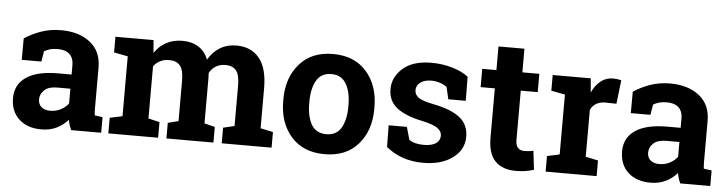

<svg xmlns="http://www.w3.org/2000/svg" viewBox="-43 -848 3970 1047"><g transform="rotate(5 1941.5 -324.0)"><path d="M367.2 0Q361.3 -13.2 356.9 -27.1Q352.5 -41 350.1 -55.2Q324.7 -25.9 288.3 -7.8Q252 10.3 205.1 10.3Q127.4 10.3 81.8 -32Q36.1 -74.2 36.1 -147Q36.1 -221.2 95.7 -261.7Q155.3 -302.2 270.5 -302.2H343.3V-354Q343.3 -392.1 321.3 -413.1Q299.3 -434.1 256.3 -434.1Q231.9 -434.1 212.9 -428.5Q193.8 -422.9 182.1 -415L172.9 -358.4H65.4L65.9 -475.6Q105 -502 155.5 -520Q206.1 -538.1 265.6 -538.1Q363.8 -538.1 425 -490Q486.3 -441.9 486.3 -353V-134.8Q486.3 -122.6 486.6 -111.8Q486.8 -101.1 488.3 -91.3L531.7 -85.4V0ZM243.7 -95.2Q275.9 -95.2 302.2 -109.1Q328.6 -123 343.3 -144V-224.6H270.5Q225.1 -224.6 201.7 -203.4Q178.2 -182.1 178.2 -152.3Q178.2 -125.5 195.6 -110.4Q212.9 -95.2 243.7 -95.2Z M563.5 -442.4V-528.3H772L777.8 -458.5Q803.2 -496.6 841.6 -517.3Q879.9 -538.1 930.2 -538.1Q981 -538.1 1017.1 -515.6Q1053.2 -493.2 1071.8 -447.8Q1096.2 -490.2 1135.3 -514.2Q1174.3 -538.1 1227.1 -538.1Q1305.2 -538.1 1350.3 -484.1Q1395.5 -430.2 1395.5 -319.8V-100.1L1464.4 -85.4V0H1191.4V-85.4L1252.9 -100.1V-320.3Q1252.9 -380.4 1233.4 -403.8Q1213.9 -427.2 1175.3 -427.2Q1145 -427.2 1122.8 -413.8Q1100.6 -400.4 1087.4 -376.5Q1087.4 -367.2 1087.9 -360.6Q1088.4 -354 1088.4 -347.2V-100.1L1146 -85.4V0H888.7V-85.4L946.3 -100.1V-320.3Q946.3 -378.9 926.8 -403.1Q907.2 -427.2 868.2 -427.2Q839.4 -427.2 817.6 -416.3Q795.9 -405.3 781.7 -385.3V-100.1L843.3 -85.4V0H570.8V-85.4L639.6 -100.1V-427.7Z M1505.4 -269Q1505.4 -387.2 1571.5 -462.6Q1637.7 -538.1 1754.4 -538.1Q1871.6 -538.1 1937.7 -462.9Q2003.9 -387.7 2003.9 -269V-258.8Q2003.9 -139.6 1937.7 -64.7Q1871.6 10.3 1755.4 10.3Q1637.7 10.3 1571.5 -64.7Q1505.4 -139.6 1505.4 -258.8ZM1647.9 -258.8Q1647.9 -186.5 1673.3 -142.8Q1698.7 -99.1 1755.4 -99.1Q1810.5 -99.1 1836.2 -143.1Q1861.8 -187 1861.8 -258.8V-269Q1861.8 -339.4 1835.9 -383.8Q1810.1 -428.2 1754.4 -428.2Q1698.7 -428.2 1673.3 -383.8Q1647.9 -339.4 1647.9 -269Z M2497.1 -346.7H2401.4L2386.2 -412.6Q2371.6 -424.3 2349.4 -432.1Q2327.1 -439.9 2300.3 -439.9Q2262.7 -439.9 2240.7 -423.1Q2218.8 -406.2 2218.8 -380.9Q2218.8 -356.9 2239.7 -341.1Q2260.7 -325.2 2323.7 -313Q2421.9 -293.5 2469.2 -255.6Q2516.6 -217.8 2516.6 -151.4Q2516.6 -80.1 2455.3 -34.9Q2394 10.3 2293.9 10.3Q2232.9 10.3 2181.9 -7.6Q2130.9 -25.4 2091.3 -58.6L2089.8 -177.2H2189.5L2209 -108.4Q2221.7 -97.7 2243.7 -92.5Q2265.6 -87.4 2289.6 -87.4Q2333 -87.4 2355.7 -103Q2378.4 -118.7 2378.4 -145.5Q2378.4 -168.9 2355.5 -186Q2332.5 -203.1 2271 -216.3Q2177.7 -235.4 2130.1 -272.7Q2082.5 -310.1 2082.5 -374.5Q2082.5 -440.9 2137.2 -489Q2191.9 -537.1 2293 -537.1Q2354.5 -537.1 2409.4 -520.5Q2464.4 -503.9 2495.6 -478Z M2791 -657.7V-528.3H2883.8V-428.2H2791V-159.2Q2791 -128.4 2803.7 -115.2Q2816.4 -102.1 2837.9 -102.1Q2852.5 -102.1 2863.5 -103.3Q2874.5 -104.5 2888.2 -107.4L2900.4 -4.4Q2876.5 2.9 2853 6.6Q2829.6 10.3 2802.2 10.3Q2728.5 10.3 2688.7 -30.3Q2648.9 -70.8 2648.9 -158.7V-428.2H2571.3V-528.3H2648.9V-657.7Z M2964.4 -85.4 3032.7 -100.1V-427.7L2957 -442.4V-528.3H3165.5L3171.9 -451.2Q3190.4 -492.2 3219.7 -515.1Q3249 -538.1 3287.6 -538.1Q3298.8 -538.1 3311.3 -536.4Q3323.7 -534.7 3332 -532.2L3316.9 -402.3L3258.3 -403.8Q3227.1 -403.8 3206.5 -391.6Q3186 -379.4 3175.3 -356.9V-100.1L3243.7 -85.4V0H2964.4Z M3701.2 0Q3695.3 -13.2 3690.9 -27.1Q3686.5 -41 3684.1 -55.2Q3658.7 -25.9 3622.3 -7.8Q3585.9 10.3 3539.1 10.3Q3461.4 10.3 3415.8 -32Q3370.1 -74.2 3370.1 -147Q3370.1 -221.2 3429.7 -261.7Q3489.3 -302.2 3604.5 -302.2H3677.2V-354Q3677.2 -392.1 3655.3 -413.1Q3633.3 -434.1 3590.3 -434.1Q3565.9 -434.1 3546.9 -428.5Q3527.8 -422.9 3516.1 -415L3506.8 -358.4H3399.4L3399.9 -475.6Q3439 -502 3489.5 -520Q3540 -538.1 3599.6 -538.1Q3697.8 -538.1 3759 -490Q3820.3 -441.9 3820.3 -353V-134.8Q3820.3 -122.6 3820.6 -111.8Q3820.8 -101.1 3822.3 -91.3L3865.7 -85.4V0ZM3577.6 -95.2Q3609.9 -95.2 3636.2 -109.1Q3662.6 -123 3677.2 -144V-224.6H3604.5Q3559.1 -224.6 3535.6 -203.4Q3512.2 -182.1 3512.2 -152.3Q3512.2 -125.5 3529.5 -110.4Q3546.9 -95.2 3577.6 -95.2Z"/></g></svg>

Font: TypoPRO Roboto Slab
Style: Bold
Weight: 700
Designer: Google
Version: Version 1.100263; 2013; ttfautohint (v0.94.20-1c74) -l 8 -r 